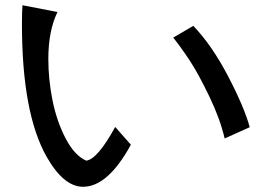

<svg xmlns="http://www.w3.org/2000/svg" viewBox="-20 -657 1040 735"><path d="M840 -127Q823 -201 781 -288.5Q739 -376 704.5 -428Q670 -480 643 -513L720 -558Q791 -484 853 -365.5Q915 -247 936 -170ZM481 -103Q393 58 298 58Q224 58 159 -56Q64 -223 64 -565Q64 -613 66 -637L200 -611Q165 -539 165 -431Q165 -353 181 -273Q197 -193 231 -127.5Q265 -62 310 -42Q353 -47 421 -171Z"/></svg>

Font: cwTeXHei
Style: Medium
Weight: 500
Version: Version 1.17